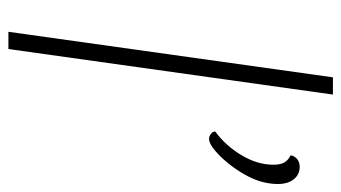

<svg xmlns="http://www.w3.org/2000/svg" viewBox="-202 -630 831 468"><g transform="rotate(90 214.0 -395.5)"><path d="M168 -791H210L99 0H57ZM300 -504Q335 -530 358 -568.5Q381 -607 381 -646Q381 -663 375.5 -672.5Q370 -682 358 -688Q360 -698 367.5 -704Q375 -710 386 -710Q405 -710 416.5 -695.5Q428 -681 428 -657Q428 -620 409 -583.5Q390 -547 360 -516Q333 -489 318 -489Q312 -489 306 -493.5Q300 -498 300 -504Z"/></g></svg>

Font: Krub ExtraLight
Style: Italic
Weight: 275
Italic angle: -8°
Designer: Ekaluck Peanpanawate
Foundry: Cadson Demak Co.,Ltd.
Version: Version 1.000; ttfautohint (v1.6)